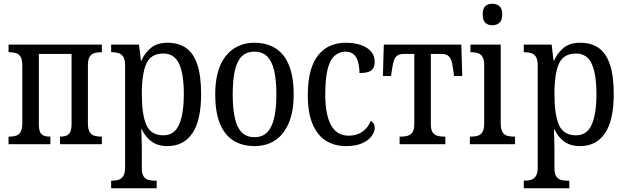

<svg xmlns="http://www.w3.org/2000/svg" viewBox="-20 -776 3360 1033"><path d="M26 0V-41H32Q51 -41 66.5 -46Q82 -51 91 -66.5Q100 -82 100 -113V-423Q100 -455 91 -470Q82 -485 66.5 -490Q51 -495 32 -495H26V-536H528V-495H522Q503 -495 487 -490Q471 -485 462 -470Q453 -455 453 -423V-113Q453 -82 462 -66.5Q471 -51 487 -46Q503 -41 522 -41H528V0H303V-41H307Q324 -41 337 -46Q350 -51 357.5 -65Q365 -79 365 -109V-486H189V-109Q189 -79 196 -65Q203 -51 216 -46Q229 -41 246 -41H251V0Z M578 237V196H584Q603 196 618.5 191Q634 186 643.5 170.5Q653 155 653 125V-424Q653 -455 643.5 -470Q634 -485 618.5 -490Q603 -495 584 -495H578V-536H728L738 -450H741Q760 -493 793.5 -519.5Q827 -546 881 -546Q941 -546 981 -518Q1021 -490 1041.5 -429Q1062 -368 1062 -270Q1062 -128 1015 -59Q968 10 881 10Q829 10 795.5 -14.5Q762 -39 743 -80H740Q741 -65 741.5 -46Q742 -27 742.5 -6.5Q743 14 743 34V129Q743 158 752.5 172.5Q762 187 777.5 191.5Q793 196 810 196H823V237ZM859 -48Q918 -48 943.5 -105.5Q969 -163 969 -270Q969 -378 943.5 -433Q918 -488 859 -488Q792 -488 767.5 -434Q743 -380 743 -270Q743 -159 767.5 -103.5Q792 -48 859 -48Z M1349 10Q1283 10 1235.5 -20Q1188 -50 1163 -111.5Q1138 -173 1138 -268Q1138 -360 1164 -421.5Q1190 -483 1238 -514.5Q1286 -546 1349 -546Q1415 -546 1462.5 -516Q1510 -486 1535 -424.5Q1560 -363 1560 -268Q1560 -177 1534 -115Q1508 -53 1461 -21.5Q1414 10 1349 10ZM1349 -38Q1392 -38 1417.5 -64Q1443 -90 1455 -141.5Q1467 -193 1467 -268Q1467 -345 1455 -396Q1443 -447 1417.5 -472.5Q1392 -498 1349 -498Q1306 -498 1280.5 -472.5Q1255 -447 1243.5 -396Q1232 -345 1232 -268Q1232 -193 1243.5 -141.5Q1255 -90 1280.5 -64Q1306 -38 1349 -38Z M1840 10Q1781 10 1735 -18Q1689 -46 1662.5 -106.5Q1636 -167 1636 -265Q1636 -342 1651.5 -396Q1667 -450 1695 -483Q1723 -516 1760 -531Q1797 -546 1839 -546Q1884 -546 1919.5 -534.5Q1955 -523 1975.5 -500Q1996 -477 1996 -444Q1996 -421 1987 -407.5Q1978 -394 1960 -388.5Q1942 -383 1914 -383Q1914 -414 1907 -440.5Q1900 -467 1884 -482.5Q1868 -498 1839 -498Q1807 -498 1782 -477.5Q1757 -457 1743.5 -407Q1730 -357 1730 -266Q1730 -160 1761 -103Q1792 -46 1856 -46Q1900 -46 1930.5 -68Q1961 -90 1975 -126Q1985 -120 1990.5 -111Q1996 -102 1996 -88Q1996 -67 1979.5 -44Q1963 -21 1929 -5.5Q1895 10 1840 10Z M2130 0V-41H2140Q2160 -41 2175 -46Q2190 -51 2199.5 -65Q2209 -79 2209 -110V-486H2154Q2133 -486 2120 -478.5Q2107 -471 2100.5 -453.5Q2094 -436 2089 -403L2084 -367H2040L2045 -536H2462L2467 -367H2423L2418 -403Q2414 -436 2407 -453.5Q2400 -471 2387.5 -478.5Q2375 -486 2353 -486H2298V-110Q2298 -79 2307 -65Q2316 -51 2331.5 -46Q2347 -41 2366 -41H2376V0Z M2508 0V-41H2517Q2536 -41 2551.5 -46Q2567 -51 2576 -66Q2585 -81 2585 -112V-424Q2585 -455 2576 -470Q2567 -485 2551.5 -490Q2536 -495 2517 -495H2511V-536H2674V-113Q2674 -82 2683 -66.5Q2692 -51 2707.5 -46Q2723 -41 2743 -41H2751V0ZM2629 -640Q2606 -640 2591.5 -653Q2577 -666 2577 -698Q2577 -731 2591.5 -743.5Q2606 -756 2629 -756Q2651 -756 2666.5 -743.5Q2682 -731 2682 -698Q2682 -666 2666.5 -653Q2651 -640 2629 -640Z M2798 237V196H2804Q2823 196 2838.5 191Q2854 186 2863.5 170.5Q2873 155 2873 125V-424Q2873 -455 2863.5 -470Q2854 -485 2838.5 -490Q2823 -495 2804 -495H2798V-536H2948L2958 -450H2961Q2980 -493 3013.5 -519.5Q3047 -546 3101 -546Q3161 -546 3201 -518Q3241 -490 3261.5 -429Q3282 -368 3282 -270Q3282 -128 3235 -59Q3188 10 3101 10Q3049 10 3015.5 -14.5Q2982 -39 2963 -80H2960Q2961 -65 2961.5 -46Q2962 -27 2962.5 -6.5Q2963 14 2963 34V129Q2963 158 2972.5 172.5Q2982 187 2997.5 191.5Q3013 196 3030 196H3043V237ZM3079 -48Q3138 -48 3163.5 -105.5Q3189 -163 3189 -270Q3189 -378 3163.5 -433Q3138 -488 3079 -488Q3012 -488 2987.5 -434Q2963 -380 2963 -270Q2963 -159 2987.5 -103.5Q3012 -48 3079 -48Z"/></svg>

Font: Noto Serif Condensed
Style: Regular
Weight: 400
Width: 3
Designer: Monotype Design Team
Foundry: Monotype Imaging Inc.
Version: Version 2.015